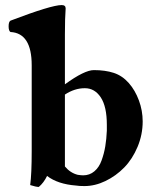

<svg xmlns="http://www.w3.org/2000/svg" viewBox="-20 -718 612 751"><path d="M233.9 -348.1V-66.9Q254.9 -41.5 284.2 -34.2Q297.9 -32.2 305.2 -32.2Q330.6 -32.2 349.1 -47.9Q367.7 -63.5 377.4 -90.6Q387.2 -117.7 391.8 -145.8Q396.5 -173.8 397.9 -207V-230Q397.9 -300.8 374.3 -336.9Q350.6 -373 312 -373Q271.5 -373 233.9 -348.1ZM104 -127V-462.9Q104 -588.4 21 -592.8Q13.7 -597.2 13.7 -615Q13.7 -632.8 21 -637.2Q181.2 -698.2 221.2 -698.2Q236.8 -698.2 236.8 -685.1Q233.9 -647.9 233.9 -583V-388.2Q310.5 -443.8 347.2 -443.8Q391.6 -443.8 425 -432.9Q458.5 -421.9 483.9 -393.1Q508.8 -364.7 523.4 -325Q538.1 -285.2 538.1 -243.2Q538.1 -191.4 518.1 -143.6Q498 -95.7 465.8 -62.7Q433.6 -29.8 392.6 -10Q351.6 9.8 310.1 9.8Q289.1 9.8 277.8 7.8Q206.1 2.4 164.1 -29.8Q151.4 -3.4 131.8 13.2Q121.1 13.2 98.1 5.9Q104 -38.1 104 -127Z"/></svg>

Font: Common Serif
Style: Bold
Weight: 700
Designer: Philipp H. Poll, Khaled Hosny
Foundry: Stefan Peev, Context Ltd.
Version: Version 1.026